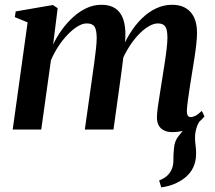

<svg xmlns="http://www.w3.org/2000/svg" viewBox="-20 -556 922 824"><path d="M672 248 663 218.5Q685 209.5 697.5 198Q710 186.5 717 170Q724.5 153.5 724.2 130Q724 106.5 726.5 83Q728.5 50 745.5 29.2Q762.5 8.5 775 -8.5L845 -47Q829.5 -28 823 -6.2Q816.5 15.5 817 37.5Q817 51.5 819.5 69.8Q822 88 821.5 105Q821.5 136 809.2 162.5Q797 189 771 209Q751 224 726.8 234Q702.5 244 672 248ZM227.5 -521 208 -365Q223.5 -398 245.5 -428.2Q267.5 -458.5 294.5 -483Q321.5 -507.5 352 -521.5Q382.5 -535.5 415.5 -535.5Q452 -535.5 475.2 -519.8Q498.5 -504 509 -473.2Q519.5 -442.5 518 -398.5Q518 -391 516.8 -379.2Q515.5 -367.5 513.8 -353.8Q512 -340 509.5 -326.5L494.5 -323.5Q512.5 -372 536.8 -411Q561 -450 589.8 -477.8Q618.5 -505.5 651 -520.5Q683.5 -535.5 718 -535.5Q769.5 -535.5 797.5 -504.5Q825.5 -473.5 825.5 -415Q825.5 -393.5 822.2 -364.5Q819 -335.5 814 -303.8Q809 -272 804 -241.5Q799.5 -213.5 794.8 -183.5Q790 -153.5 786.5 -127Q783 -100.5 782 -83Q781.5 -66 786 -59.8Q790.5 -53.5 798.5 -53.5Q808 -53.5 819.5 -59.5Q831 -65.5 846 -80L857.5 -56.5Q848.5 -44.5 829.8 -28.8Q811 -13 783.5 -1Q756 11 719.5 11Q698.5 11 683.5 3.5Q668.5 -4 661 -18Q653.5 -32 653.5 -53Q653.5 -67.5 657.2 -96Q661 -124.5 666.8 -158.2Q672.5 -192 677 -223Q682 -254.5 687 -286.5Q692 -318.5 695.2 -346.8Q698.5 -375 698.5 -395Q698.5 -428 689.5 -441.8Q680.5 -455.5 657.5 -455.5Q638 -455.5 614.8 -441Q591.5 -426.5 568.2 -400.5Q545 -374.5 525 -339.8Q505 -305 491 -264L512 -341.5Q510.5 -322.5 508.5 -304.2Q506.5 -286 504 -267.8Q501.5 -249.5 499 -230L467 0H344L375.5 -222.5Q380 -254.5 384.5 -286.8Q389 -319 392 -347.2Q395 -375.5 395 -394.5Q394.5 -428.5 385.5 -442Q376.5 -455.5 352 -455.5Q333.5 -455.5 312.2 -442.2Q291 -429 269.5 -406.5Q248 -384 229.5 -355.5Q211 -327 198.5 -297L157 0H34.5L98.5 -460L43.5 -482.5L47.5 -507L207 -534.5Z"/></svg>

Font: Merriweather 96pt SemiBold
Style: Italic
Weight: 600
Italic angle: -7.8°
Version: Version 2.101